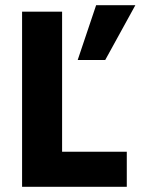

<svg xmlns="http://www.w3.org/2000/svg" viewBox="-20 -719 541 739"><path d="M385 -488H279L350 -699H501ZM468 0H65V-674H219V-135H468Z"/></svg>

Font: Hind Jalandhar
Style: Bold
Weight: 700
Designer: Namrata Goyal
Foundry: Indian Type Foundry
Version: Version 0.702;PS 1.0;hotconv 1.0.81;makeotf.lib2.5.63406